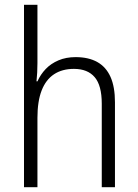

<svg xmlns="http://www.w3.org/2000/svg" viewBox="-20 -780 576 800"><path d="M136 -517Q136 -496 135 -478Q134 -460 132 -441H136Q149 -470 170.5 -492.5Q192 -515 223.5 -528.5Q255 -542 295 -542Q349 -542 385.5 -521.5Q422 -501 440.5 -459.5Q459 -418 459 -354V0H404V-348Q404 -424 374.5 -458.5Q345 -493 288 -493Q239 -493 205 -470.5Q171 -448 153.5 -403Q136 -358 136 -289V0H80V-760H136Z"/></svg>

Font: Noto Sans Thai SemiCondensed Light
Style: Regular
Weight: 300
Width: 4
Designer: Monotype Design Team
Foundry: Monotype Imaging Inc.
Version: Version 2.001